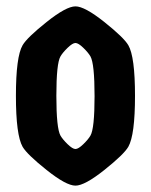

<svg xmlns="http://www.w3.org/2000/svg" viewBox="-20 -571 474 603"><path d="M264 -145Q277 -167 277 -269Q277 -371 264 -394Q257 -406 241.5 -421Q226 -436 217 -436Q208 -436 192.5 -421Q177 -406 170 -394Q157 -372 157 -270Q157 -168 170 -145Q177 -133 192.5 -118Q208 -103 217 -103Q226 -103 241.5 -118Q257 -133 264 -145ZM51 -110Q30 -147 30 -270Q30 -393 51 -429Q65 -453 126.5 -502Q188 -551 217 -551Q246 -551 307.5 -502Q369 -453 383 -429Q404 -393 404 -270Q404 -147 383 -110Q369 -86 307.5 -37Q246 12 217 12Q188 12 126.5 -37Q65 -86 51 -110Z"/></svg>

Font: Germania One
Style: Regular
Weight: 400
Designer: John Vargas Beltran
Foundry: John Vargas Beltran
Version: Version 1.001